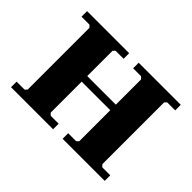

<svg xmlns="http://www.w3.org/2000/svg" viewBox="-102 -667 855 855"><g transform="rotate(45 325.0 -239.5)"><path d="M355 0V-35H405L415 -45V-434L405 -444H355V-479H620V-444H570L560 -434V-45L570 -35H620V0ZM30 0V-35H80L90 -45V-434L80 -444H30V-479H295V-444H245L235 -434V-45L245 -35H295V0ZM155 -240V-275H481V-240Z"/></g></svg>

Font: Brygada 1918
Style: Regular
Weight: 400
Designer: Mateusz Machalski | Borys Kosmynka | Przemek Hoffer
Foundry: NIEPODLEGLA 2018
Version: Version 3.006